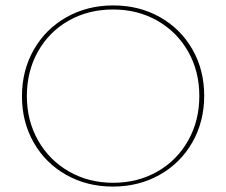

<svg xmlns="http://www.w3.org/2000/svg" viewBox="-20 -683 834 708"><path d="M61 -328Q61 -423 104.5 -499.5Q148 -576 225 -619.5Q302 -663 398 -663Q493 -663 569.5 -620Q646 -577 689.5 -501Q733 -425 733 -330Q733 -235 689.5 -158.5Q646 -82 569 -38.5Q492 5 396 5Q301 5 224.5 -38Q148 -81 104.5 -157Q61 -233 61 -328ZM715 -329Q715 -420 674 -492.5Q633 -565 560.5 -606.5Q488 -648 397 -648Q306 -648 233.5 -607Q161 -566 120 -493Q79 -420 79 -329Q79 -238 120.5 -165Q162 -92 234.5 -50.5Q307 -9 397 -9Q488 -9 560.5 -50.5Q633 -92 674 -165Q715 -238 715 -329Z"/></svg>

Font: Ysabeau Thin
Style: Regular
Weight: 200
Designer: Christian Thalmann (Catharsis Fonts)
Version: Version 0.003